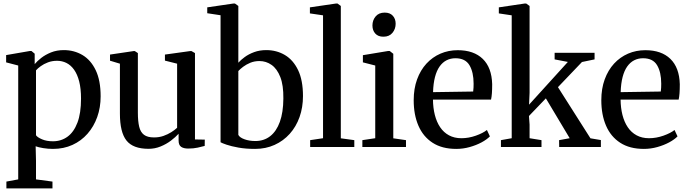

<svg xmlns="http://www.w3.org/2000/svg" viewBox="-20 -839 3927 1096"><path d="M16.5 236.5V197.5L84 185V-465L15 -483V-524.5L151 -548H159.5L178 -532.5V-473Q191.5 -489.5 215 -508Q238.5 -526.5 271.2 -539.8Q304 -553 344.5 -553Q403 -553 450.8 -524.8Q498.5 -496.5 526.5 -438Q554.5 -379.5 554.5 -289Q554.5 -225.5 535 -171Q515.5 -116.5 479.5 -75.5Q443.5 -34.5 393.5 -11.8Q343.5 11 282.5 11Q254.5 11 226.8 6.5Q199 2 183.5 -4L185.5 79V185L279.5 197.5V236.5ZM282 -32.5Q329.5 -32.5 365.5 -58.8Q401.5 -85 422 -138.8Q442.5 -192.5 442.5 -276Q442.5 -333.5 432 -374.2Q421.5 -415 402.8 -441.2Q384 -467.5 359 -479.8Q334 -492 306 -492Q277.5 -492 253.8 -483Q230 -474 212.5 -461.2Q195 -448.5 185.5 -437.5V-67Q193.5 -55 219.8 -43.8Q246 -32.5 282 -32.5Z M1054.5 9Q1028 9 1013.8 -1Q999.5 -11 999.5 -36.5V-75.5Q982 -56 955.5 -36Q929 -16 896.5 -2.8Q864 10.5 828 10.5Q739.5 10.5 702 -36.8Q664.5 -84 664.5 -190.5V-475.5L608 -492.5V-527.5L743 -547.5H749.5L767 -536V-196Q767 -147 774.5 -115.8Q782 -84.5 802 -69.5Q822 -54.5 859.5 -54.5Q888.5 -54.5 913.2 -63.2Q938 -72 957.8 -84.5Q977.5 -97 991 -109.5V-475.5L921.5 -493V-527.5L1065.5 -547.5H1073L1093 -536V-43L1149 -42L1148.5 -6Q1131.5 -1.5 1108.2 3.8Q1085 9 1054.5 9Z M1163 -763.5V-797L1313 -819H1321L1340.5 -805V-481Q1354 -496.5 1376.8 -513.2Q1399.5 -530 1430.8 -541.5Q1462 -553 1500 -553Q1559 -553 1606.5 -524.8Q1654 -496.5 1681.8 -438.5Q1709.5 -380.5 1709.5 -290.5Q1709.5 -226 1690 -171Q1670.5 -116 1634 -75.2Q1597.5 -34.5 1547.2 -11.8Q1497 11 1436 11Q1383 11 1341.2 3.5Q1299.5 -4 1272.8 -13.2Q1246 -22.5 1239 -27V-752ZM1461 -490.5Q1432.5 -490.5 1409 -480.8Q1385.5 -471 1368 -457.8Q1350.5 -444.5 1340.5 -433.5V-69Q1348 -54 1375.5 -44Q1403 -34 1437.5 -34Q1487 -34 1522.5 -61.8Q1558 -89.5 1577.5 -143.5Q1597 -197.5 1597.5 -276.5Q1598.5 -352.5 1580 -399.5Q1561.5 -446.5 1530.2 -468.5Q1499 -490.5 1461 -490.5Z M1824 -50V-751.5L1749 -762.5V-797L1899 -819H1906.5L1925.5 -805V-49.5L2002.5 -39V0H1750.5V-39Z M2048.5 0V-39L2122 -50V-465L2051.5 -483V-524L2196 -548H2204.5L2225 -532V-49.5L2297.5 -39V0ZM2168 -629.5Q2138.5 -629.5 2122.2 -647.5Q2106 -665.5 2106 -693.5Q2106 -723.5 2124.2 -745.2Q2142.5 -767 2175.5 -767H2176.5Q2206 -767 2222.2 -749.2Q2238.5 -731.5 2238.5 -703.5Q2238.5 -673.5 2220.2 -651.5Q2202 -629.5 2169 -629.5Z M2584.5 11Q2503.5 11 2449.5 -24Q2395.5 -59 2368.5 -121.5Q2341.5 -184 2341.5 -267Q2341.5 -333 2360.8 -385.8Q2380 -438.5 2414.2 -475.8Q2448.5 -513 2494.2 -532.8Q2540 -552.5 2593 -552.5Q2684.5 -552.5 2735.8 -502.8Q2787 -453 2789.5 -358.5Q2789.5 -328.5 2788 -307.2Q2786.5 -286 2783 -270.5H2451.5Q2452 -223 2462.2 -182.8Q2472.5 -142.5 2492.5 -112.8Q2512.5 -83 2543 -66.5Q2573.5 -50 2614 -50Q2655 -50 2696 -64.5Q2737 -79 2759.5 -97L2776.5 -60.5Q2759 -42.5 2728.8 -26.2Q2698.5 -10 2661 0.5Q2623.5 11 2584.5 11ZM2452 -313 2681 -316.5Q2682.5 -326.5 2683 -338.8Q2683.5 -351 2683.5 -361.5Q2683.5 -427 2659.8 -466.8Q2636 -506.5 2580 -506.5Q2552 -506.5 2529 -494.8Q2506 -483 2489.2 -459.2Q2472.5 -435.5 2463 -399Q2453.5 -362.5 2452 -313Z M2839.5 0V-39L2901 -50V-751.5L2827.5 -762.5V-797L2976 -819H2983.5L3003 -805V-309.5L3000 -241.5L3221.5 -485.5L3146 -500V-537.5H3374V-500L3302 -485L3165 -341.5L3350.5 -49.5L3410 -39.5V0H3172L3171.5 -39L3232 -50L3096 -277.5L2999.5 -177L3003 -128V-50L3071 -39V0Z M3655.5 11Q3574.5 11 3520.5 -24Q3466.5 -59 3439.5 -121.5Q3412.5 -184 3412.5 -267Q3412.5 -333 3431.8 -385.8Q3451 -438.5 3485.2 -475.8Q3519.5 -513 3565.2 -532.8Q3611 -552.5 3664 -552.5Q3755.5 -552.5 3806.8 -502.8Q3858 -453 3860.5 -358.5Q3860.5 -328.5 3859 -307.2Q3857.5 -286 3854 -270.5H3522.5Q3523 -223 3533.2 -182.8Q3543.5 -142.5 3563.5 -112.8Q3583.5 -83 3614 -66.5Q3644.5 -50 3685 -50Q3726 -50 3767 -64.5Q3808 -79 3830.5 -97L3847.5 -60.5Q3830 -42.5 3799.8 -26.2Q3769.5 -10 3732 0.5Q3694.5 11 3655.5 11ZM3523 -313 3752 -316.5Q3753.5 -326.5 3754 -338.8Q3754.5 -351 3754.5 -361.5Q3754.5 -427 3730.8 -466.8Q3707 -506.5 3651 -506.5Q3623 -506.5 3600 -494.8Q3577 -483 3560.2 -459.2Q3543.5 -435.5 3534 -399Q3524.5 -362.5 3523 -313Z"/></svg>

Font: Merriweather 60pt
Style: Regular
Weight: 400
Version: Version 2.100